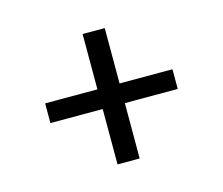

<svg xmlns="http://www.w3.org/2000/svg" viewBox="-70 -643 700 603"><g transform="rotate(-15 280.0 -341.0)"><path d="M243 -553H315V-129H243ZM487 -373V-309H73V-373Z"/></g></svg>

Font: Roboto Serif 28pt
Style: Regular
Weight: 400
Designer: Greg Gazdowicz
Foundry: Commercial Type
Version: Version 1.008